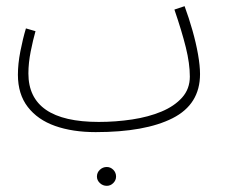

<svg xmlns="http://www.w3.org/2000/svg" viewBox="-20 -407 735 622"><path d="M290 21Q215 21 158.5 1Q102 -19 70 -60.5Q38 -102 38 -165Q38 -200 46 -241Q54 -282 64 -315L95 -306Q87 -278 79.5 -240.5Q72 -203 72 -169Q72 -12 300 -12Q355 -12 408 -20Q461 -28 503 -45.5Q545 -63 570 -91Q595 -119 595 -159Q595 -201 582 -253.5Q569 -306 545 -376L578 -387Q592 -349 603.5 -308.5Q615 -268 621.5 -231Q628 -194 628 -167Q628 -69 539 -24Q450 21 290 21ZM326 195Q313 195 303.5 186Q294 177 294 165Q294 152 303.5 143Q313 134 326 134Q338 134 347 143Q356 152 356 165Q356 177 347 186Q338 195 326 195Z"/></svg>

Font: Noto Sans Arabic ExtCond ExtLt
Style: Regular
Weight: 200
Width: 2
Designer: Monotype Design Team, Nadine Chahine, Nizar Qandah and Khaled Hosny
Foundry: Monotype Imaging Inc.
Version: Version 2.012; ttfautohint (v1.8.4.7-5d5b)